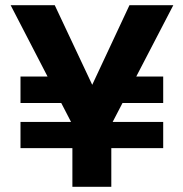

<svg xmlns="http://www.w3.org/2000/svg" viewBox="-20 -720 707 740"><path d="M59 -149V-250H609V-149ZM288 -323H59V-425H285ZM413 -323 416 -425H609V-323ZM259 0V-240L21 -700H191L344 -375H327L479 -700H648L409 -240V0Z"/></svg>

Font: DM Sans 12pt Black
Style: Regular
Weight: 900
Version: Version 4.004;gftools[0.9.30]